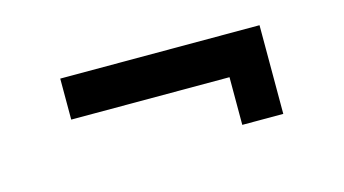

<svg xmlns="http://www.w3.org/2000/svg" viewBox="-38 -495 696 389"><g transform="rotate(-15 310.0 -300.0)"><path d="M101 -307H433V-207H519V-393H101Z"/></g></svg>

Font: Space Text Medium
Style: Regular
Weight: 500
Designer: Florian Karsten (Space Text), Colophon Foundry (Space Mono)
Foundry: Florian Karsten
Version: Version 1.003;PS 001.003;hotconv 1.0.88;makeotf.lib2.5.64775